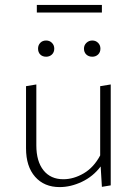

<svg xmlns="http://www.w3.org/2000/svg" viewBox="-20 -758 556 782"><path d="M395 -738V-707H130V-738ZM135 -560Q135 -574 144 -583.5Q153 -593 168 -593Q182 -593 191.5 -583.5Q201 -574 201 -560Q201 -545 191.5 -536Q182 -527 168 -527Q153 -527 144 -536Q135 -545 135 -560ZM322 -560Q322 -574 332 -583.5Q342 -593 356 -593Q370 -593 379.5 -583.5Q389 -574 389 -560Q389 -545 379.5 -536Q370 -527 356 -527Q341 -527 331.5 -536Q322 -545 322 -560ZM388 -407 431 -414V-3L395 3L390 -80Q359 -39 313.5 -17.5Q268 4 223 4Q160 4 123 -38Q86 -80 86 -154V-407L128 -414V-166Q128 -101 157 -64.5Q186 -28 238 -28Q280 -28 321 -52Q362 -76 388 -125Z"/></svg>

Font: EauTestText Light
Style: Regular
Weight: 300
Designer: Christian Thalmann (Catharsis Fonts)
Version: Version 0.001;PS 000.001;hotconv 1.0.88;makeotf.lib2.5.64775